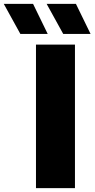

<svg xmlns="http://www.w3.org/2000/svg" viewBox="-120 -970 488 990"><path d="M65.5 0V-740H266.5V0ZM206 -795 120.5 -950H271.5L347 -795ZM-15 -795 -100.5 -950H50.5L126 -795Z"/></svg>

Font: Encode Sans SC SemiExpanded ExtraBold
Style: Regular
Weight: 800
Width: 6
Designer: Multiple Designers
Foundry: Impallari Type
Version: Version 3.002